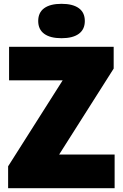

<svg xmlns="http://www.w3.org/2000/svg" viewBox="-20 -985 642 1005"><path d="M22.5 0V-114.5L308 -564.5H27.5V-740H575V-626L289.5 -176H580V0ZM302 -785Q243 -785 211.5 -808Q180 -831 180 -875Q180 -919.5 211.5 -942.2Q243 -965 302 -965Q361 -965 392.5 -942.2Q424 -919.5 424 -875Q424 -831 392.5 -808Q361 -785 302 -785Z"/></svg>

Font: Encode Sans SemiCondensed SemiCondensed Black
Style: Regular
Weight: 900
Width: 4
Designer: Multiple Designers
Foundry: Impallari Type
Version: Version 3.000; ttfautohint (v1.8.3) -l 8 -r 50 -G 200 -x 14 